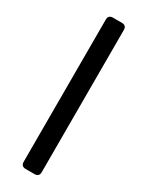

<svg xmlns="http://www.w3.org/2000/svg" viewBox="-192 -756 610 792"><g transform="rotate(30 112.5 -360.5)"><path d="M91.3 0Q69.3 0 69.3 -22V-698.7Q69.3 -720.7 91.3 -720.7H133.3Q155.3 -720.7 155.3 -698.7V-22Q155.3 0 133.3 0Z"/></g></svg>

Font: Istok
Style: Regular
Weight: 500
Designer: Andrey V. Panov
Foundry: Andrey V. Panov
Version: Version 1.0.3